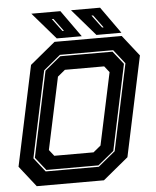

<svg xmlns="http://www.w3.org/2000/svg" viewBox="-57 -897 768 945"><g transform="rotate(-5 326.5 -424.0)"><path d="M86 0 5 -103 110 -597 235 -700H567L648 -597L543 -103L418 0ZM185 -141.5H379L416 -172L492 -528L468 -558.5H274L237 -528L161 -172ZM136 -68.5H398.5L483 -138L573.5 -564.5L519 -634H256L172 -564.5L81.5 -138ZM140 -75.5 89 -140 178.5 -562.5 257 -627H515L566 -562.5L476.5 -140L397.5 -75.5ZM567 -716H443.5L329.5 -848H473ZM482 -750 435.5 -813H427.5L474.5 -750ZM371 -716H247.5L133.5 -848H277ZM286 -750 239.5 -813H231.5L278.5 -750Z"/></g></svg>

Font: Tourney ExtraBold
Style: Italic
Weight: 800
Italic angle: -12°
Version: Version 1.015